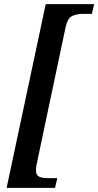

<svg xmlns="http://www.w3.org/2000/svg" viewBox="-20 -780 475 928"><path d="M12 128H246L257 81H211Q185 81 169.5 74Q154 67 154 44Q154 33 156 19L297 -648Q306 -692 328.5 -702.5Q351 -713 380 -713H424L435 -760H201Z"/></svg>

Font: Noto Serif SemiCondensed Semi
Style: Italic
Weight: 600
Width: 4
Italic angle: -12°
Designer: Monotype Design Team
Foundry: Monotype Imaging Inc.
Version: Version 1.901